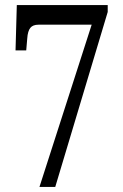

<svg xmlns="http://www.w3.org/2000/svg" viewBox="-20 -734 482 754"><path d="M135 0 340 -637H131Q109 -637 99 -624.5Q89 -612 87 -583L83 -536H41L46 -714H403V-687L197 0Z"/></svg>

Font: Noto Serif Bengali ExtraCondensed
Style: Regular
Weight: 400
Width: 2
Designer: Juan Bruce, Universal Thirst, Indian Type Foundry and the Monotype Design Team.
Foundry: Monotype Imaging Inc.
Version: Version 2.003; ttfautohint (v1.8.4.7-5d5b)